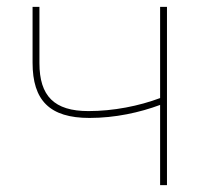

<svg xmlns="http://www.w3.org/2000/svg" viewBox="-20 -540 602 560"><path d="M447 0H467V-520H447V-254C386 -231 311 -216 238 -216C138 -216 95 -260 95 -356V-520H75V-357C75 -247 125 -196 241 -196C316 -196 388 -212 447 -234Z"/></svg>

Font: Fixel Display Thin
Style: Regular
Weight: 100
Designer: AlfaBravo + MacPaw
Foundry: Kyrylo Tkachov, Marchela Mozhyna, Serhii Makarenko, Maria Weinstein, Zakhar Kryvoshyya
Version: Version 1.211